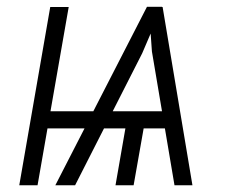

<svg xmlns="http://www.w3.org/2000/svg" viewBox="-20 -549 673 569"><path d="M286.1 -219.2 276.9 -168.5H89.4L99.1 -219.2ZM401.4 -391.1 202.6 0H144L415.5 -528.8H460.4ZM497.1 0 430.2 -396.5 420.9 -528.3H461.9L550.3 0ZM503.9 -219.2 495.1 -168.5H262.2L271.5 -219.2ZM412.1 -204.6 376 0H322.3L357.9 -204.6ZM183.6 -528.3 91.3 0H37.1L128.9 -528.3Z"/></svg>

Font: Roboto Condensed Light
Style: Italic
Weight: 300
Italic angle: -12°
Designer: Christian Robertson
Foundry: Google
Version: Version 3.0; 2020